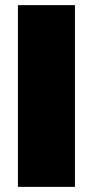

<svg xmlns="http://www.w3.org/2000/svg" viewBox="-20 -728 362 748"><path d="M49.8 0V-708H272V0Z"/></svg>

Font: SVN-Poppins Black
Style: Regular
Weight: 900
Designer: Ninad Kale (Devanagari), Jonny Pinhorn (Latin)
Foundry: Indian Type Foundry
Version: Version 3.002 2017